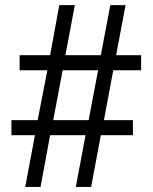

<svg xmlns="http://www.w3.org/2000/svg" viewBox="-20 -734 599 754"><path d="M189 -262.2 226.1 -458H365.2L328.1 -262.2ZM24.9 -203.1H117.2L79.1 0H139.2L176.8 -203.1H315.9L277.8 0H337.9L376 -203.1H502V-262.2H388.2L424.8 -458H534.2V-517.1H436L473.1 -713.9H413.1L376 -517.1H236.8L273.9 -713.9H212.9L176.8 -517.1H57.1V-458H166L127.9 -262.2H24.9Z"/></svg>

Font: The Erased English
Style: Regular
Weight: 400
Designer: Monotype Design team + ligartures altered by 180 Amsterdam
Foundry: Monotype Imaging Inc.
Version: Version 1.030;Glyphs 3.1.2 (3151)